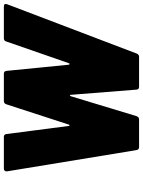

<svg xmlns="http://www.w3.org/2000/svg" viewBox="107 -847 740 994"><g transform="rotate(-90 477.0 -350.0)"><path d="M197 -13 87 -683V-687Q87 -693 91 -696.5Q95 -700 101 -700H266Q278 -700 280 -687L322 -364Q322 -360 325 -360Q328 -360 329 -364L434 -687Q438 -700 452 -700H593Q605 -700 607 -687L639 -364Q640 -360 643 -360Q646 -360 647 -364L759 -687Q762 -700 776 -700H941Q949 -700 952 -695.5Q955 -691 952 -683L697 -13Q692 0 680 0H525Q511 0 510 -13L483 -354Q483 -358 480.5 -358Q478 -358 476 -354L373 -14Q368 0 356 0H211Q206 0 202 -3.5Q198 -7 197 -13Z"/></g></svg>

Font: Barlow Black
Style: Italic
Weight: 900
Italic angle: -7°
Designer: Jeremy Tribby
Foundry: Tribby Type
Version: Version 1.408